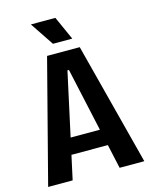

<svg xmlns="http://www.w3.org/2000/svg" viewBox="-124 -920 784 999"><g transform="rotate(-15 268.0 -420.0)"><path d="M9 0 180 -660H356L527 0H394L271 -560H263L141 0ZM115 -130V-218H428V-130ZM226 -713 141 -840H273L330 -713Z"/></g></svg>

Font: Bricolage Grotesque 72pt SemiCondensed SemiBold
Style: Regular
Weight: 600
Width: 4
Designer: Mathieu Triay
Foundry: Atelier Triay
Version: Version 1.001;gftools[0.9.33.dev8+g029e19f]